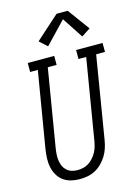

<svg xmlns="http://www.w3.org/2000/svg" viewBox="-142 -1050 823 1135"><g transform="rotate(-15 269.5 -482.0)"><path d="M201 8Q174 8 148 1.5Q122 -5 101.5 -20Q81 -35 68 -57.5Q55 -80 49.5 -105.5Q44 -131 45 -158Q46 -185 50 -213L128 -680H81V-735H243V-680H189L110 -204Q107 -185 106 -166.5Q105 -148 107.5 -130.5Q110 -113 117 -97Q124 -81 136.5 -69.5Q149 -58 166 -52.5Q183 -47 202 -47Q219 -47 237 -51Q255 -55 270.5 -65Q286 -75 298.5 -89Q311 -103 320 -119Q329 -135 334 -152Q339 -169 342 -186L424 -680H377V-735H539V-680H485L402 -177Q398 -153 390.5 -129.5Q383 -106 369.5 -84Q356 -62 337.5 -43.5Q319 -25 296.5 -13Q274 -1 249.5 3.5Q225 8 201 8ZM223 -799 176 -842 321 -972H389L487 -838L433 -803L349 -931Z"/></g></svg>

Font: Iosevka Curly Slab LtObl
Style: Regular
Weight: 300
Italic angle: -9°
Monospace: yes
Designer: Belleve Invis
Foundry: Belleve Invis
Version: Version 11.0.0; ttfautohint (v1.8.3)